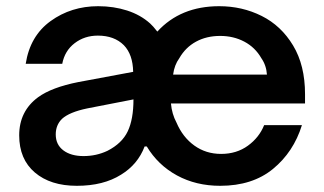

<svg xmlns="http://www.w3.org/2000/svg" viewBox="-20 -589 1046 620"><path d="M965 -255H532Q535 -221 550 -193Q570 -146 607.5 -119Q645 -92 694 -92Q744 -92 780.5 -118.5Q817 -145 833 -185H955Q928 -98 861.5 -43.5Q795 11 691 11Q613 11 551.5 -22.5Q490 -56 454 -116H447Q425 -58 371 -25Q314 11 228 11Q143 11 92.5 -32Q42 -75 42 -152Q42 -230 103 -275Q147 -307 233 -324L410 -357Q409 -413 380 -443Q349 -474 296 -474Q253 -474 221 -449.5Q189 -425 181 -383H63Q77 -473 143.5 -521Q210 -569 297 -569Q347 -569 390.5 -555Q434 -541 465 -513Q474 -505 488 -487Q563 -569 688 -569Q762 -569 825 -537.5Q888 -506 926.5 -442Q965 -378 965 -285ZM842 -348Q840 -378 824 -401Q804 -436 769 -454.5Q734 -473 691 -473Q647 -473 613 -454.5Q579 -436 559 -401Q543 -379 539 -348ZM411 -268 262 -239Q204 -227 180 -205Q160 -185 160 -155Q160 -122 184.5 -103.5Q209 -85 250 -85Q291 -85 327 -102Q374 -126 392.5 -165Q411 -204 411 -268Z"/></svg>

Font: Open Sauce One SemiBold
Style: Regular
Weight: 600
Designer: Alfredo Marco Pradil
Foundry: Creative Sauce Fz LLC
Version: Version 1.477